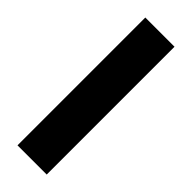

<svg xmlns="http://www.w3.org/2000/svg" viewBox="-275 -866 892 892"><g transform="rotate(45 171.0 -420.0)"><path d="M267.1 -839.8V0H75.2V-839.8Z"/></g></svg>

Font: Sinkin Sans 800 Black
Style: Regular
Weight: 900
Designer: Keith Bates
Foundry: K-Type
Version: Sinkin Sans (version 1.0)  by Keith Bates   •   © 2014   www